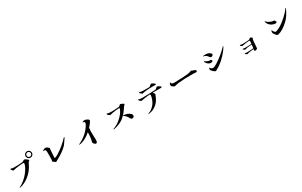

<svg xmlns="http://www.w3.org/2000/svg" viewBox="381 -2990 8238 5229"><g transform="rotate(-30 4500.0 -375.5)"><path d="M883 -665Q883 -693 863 -713Q843 -733 815 -733Q787 -733 767 -713Q747 -693 747 -665Q747 -637 767 -617Q787 -597 815 -597Q843 -597 863 -617Q883 -637 883 -665ZM747 -524Q747 -512 734.5 -504Q722 -496 713 -491Q685 -432 653 -375.5Q621 -319 580 -267Q504 -172 400 -102Q296 -32 177 -2Q173 -1 169 -0.5Q165 0 161 0Q160 0 155 -0.5Q150 -1 150 -4Q150 -9 158.5 -13.5Q167 -18 169 -19Q245 -57 316 -115.5Q387 -174 446 -245Q505 -316 545 -391Q554 -408 564 -430Q574 -452 581.5 -475.5Q589 -499 589 -517Q589 -528 585 -532.5Q581 -537 570 -537Q555 -537 539.5 -536.5Q524 -536 509 -535Q487 -534 449.5 -530Q412 -526 370.5 -520Q329 -514 293.5 -507Q258 -500 238 -493Q232 -497 218 -510Q204 -523 192.5 -538Q181 -553 181 -560Q181 -568 189 -571.5Q197 -575 203 -576Q223 -564 252 -561.5Q281 -559 303 -559Q364 -559 425 -561Q486 -563 547 -569Q566 -571 585 -581.5Q604 -592 620 -602Q625 -605 628 -606.5Q631 -608 636 -608Q644 -608 662 -599Q680 -590 699.5 -576.5Q719 -563 733 -549Q747 -535 747 -524ZM915 -665Q915 -624 885.5 -594Q856 -564 815 -564Q773 -564 743.5 -593.5Q714 -623 714 -665Q714 -706 744 -735.5Q774 -765 815 -765Q856 -765 885.5 -735.5Q915 -706 915 -665Z M1891 -585Q1891 -581 1888.5 -576.5Q1886 -572 1884 -568Q1876 -555 1867 -542Q1858 -529 1849 -516Q1839 -501 1829.5 -486.5Q1820 -472 1809 -458Q1798 -444 1788.5 -427Q1779 -410 1766 -396Q1729 -356 1681.5 -317.5Q1634 -279 1583.5 -245Q1533 -211 1485 -183Q1470 -175 1454.5 -166.5Q1439 -158 1424 -150Q1414 -147 1409 -143Q1399 -136 1386 -127Q1373 -118 1360 -118Q1352 -118 1335.5 -128.5Q1319 -139 1303.5 -151.5Q1288 -164 1281 -170Q1277 -174 1275 -176.5Q1273 -179 1273 -186Q1273 -192 1275 -197.5Q1277 -203 1279 -209Q1282 -219 1282.5 -229Q1283 -239 1283 -249Q1285 -304 1285 -359Q1285 -414 1285 -469Q1285 -504 1274 -527Q1263 -550 1222 -550Q1217 -550 1211.5 -549.5Q1206 -549 1201 -549Q1200 -549 1196.5 -549.5Q1193 -550 1193 -552Q1193 -555 1205 -562Q1217 -569 1233.5 -576.5Q1250 -584 1264.5 -589.5Q1279 -595 1283 -595Q1318 -595 1344 -579Q1370 -563 1393 -539Q1398 -534 1398 -526Q1398 -522 1397.5 -519Q1397 -516 1396 -513Q1392 -495 1391 -468.5Q1390 -442 1388 -423Q1385 -378 1382 -333Q1379 -288 1377 -243L1376 -240Q1376 -227 1387 -227Q1390 -227 1392.5 -227.5Q1395 -228 1398 -229Q1443 -244 1498 -277Q1553 -310 1609 -352Q1665 -394 1714.5 -436.5Q1764 -479 1799 -512Q1818 -530 1835 -548.5Q1852 -567 1870 -585Q1875 -592 1884 -592Q1891 -592 1891 -585Z M2720 -642Q2720 -629 2713 -616Q2706 -603 2698 -592Q2673 -556 2644.5 -522Q2616 -488 2587 -456Q2589 -455 2600.5 -448Q2612 -441 2612 -439Q2612 -435 2602.5 -422.5Q2593 -410 2593 -384Q2593 -331 2593.5 -277.5Q2594 -224 2597 -171Q2600 -143 2600 -115Q2600 -106 2599.5 -97Q2599 -88 2598 -79Q2597 -64 2594.5 -47Q2592 -30 2583.5 -18Q2575 -6 2554 -6Q2547 -6 2540 -7Q2533 -8 2527 -11Q2518 -16 2505 -30Q2492 -44 2482 -60.5Q2472 -77 2472 -87Q2472 -92 2474 -96Q2476 -100 2477 -104Q2485 -127 2489.5 -150Q2494 -173 2498 -197Q2505 -244 2507 -291.5Q2509 -339 2512 -385Q2480 -356 2436.5 -325.5Q2393 -295 2344 -268.5Q2295 -242 2245.5 -225Q2196 -208 2152 -205H2149Q2147 -205 2142 -206Q2137 -207 2137 -211Q2137 -214 2141 -216Q2145 -218 2147 -219Q2278 -278 2387 -373Q2496 -468 2567 -594Q2580 -615 2580 -639Q2580 -657 2566.5 -669Q2553 -681 2538 -686Q2535 -687 2526.5 -688.5Q2518 -690 2518 -693Q2518 -696 2534 -702Q2550 -708 2568 -712.5Q2586 -717 2592 -717Q2609 -717 2631.5 -709.5Q2654 -702 2675 -690.5Q2696 -679 2708 -668Q2720 -656 2720 -642Z M3814 -159Q3814 -136 3795.5 -119.5Q3777 -103 3754 -103Q3733 -103 3722 -110Q3711 -117 3700 -136Q3675 -184 3640.5 -226.5Q3606 -269 3556 -294Q3512 -243 3452.5 -204.5Q3393 -166 3330 -142Q3267 -118 3211 -107Q3201 -105 3187.5 -102.5Q3174 -100 3164 -100Q3161 -100 3157.5 -101.5Q3154 -103 3154 -107Q3154 -112 3160 -114Q3171 -118 3180 -121Q3189 -124 3200 -128Q3208 -131 3222 -137Q3236 -143 3243 -147Q3277 -162 3306.5 -181.5Q3336 -201 3366 -223Q3407 -255 3444 -292.5Q3481 -330 3513 -371Q3520 -379 3532.5 -398Q3545 -417 3558 -440Q3571 -463 3580 -483Q3589 -503 3589 -514Q3589 -521 3583 -523.5Q3577 -526 3571 -526Q3524 -526 3471.5 -520Q3419 -514 3368 -504.5Q3317 -495 3274 -483Q3265 -486 3247.5 -498Q3230 -510 3216 -524.5Q3202 -539 3202 -549Q3202 -557 3208 -561Q3214 -565 3221 -566Q3251 -552 3292.5 -549.5Q3334 -547 3367 -547Q3424 -547 3480.5 -551.5Q3537 -556 3594 -560Q3602 -565 3613.5 -576.5Q3625 -588 3637 -597.5Q3649 -607 3657 -607Q3662 -607 3675.5 -602Q3689 -597 3705 -589.5Q3721 -582 3734 -575Q3747 -568 3751 -565Q3758 -560 3758 -550Q3758 -540 3745.5 -529.5Q3733 -519 3727 -512Q3717 -502 3708 -487Q3699 -472 3690 -460Q3662 -420 3631.5 -378.5Q3601 -337 3566 -303Q3592 -301 3625 -295Q3658 -289 3690 -279Q3722 -269 3743 -255Q3772 -237 3793 -216.5Q3814 -196 3814 -159Z M4868 -449Q4868 -442 4858.5 -439Q4849 -436 4837.5 -435Q4826 -434 4821 -434H4757Q4749 -434 4724.5 -434Q4700 -434 4671.5 -434.5Q4643 -435 4620 -434.5Q4597 -434 4592 -433Q4585 -431 4585 -425Q4585 -418 4595.5 -407.5Q4606 -397 4616 -386Q4626 -375 4626 -366Q4626 -363 4619.5 -353Q4613 -343 4611 -338Q4602 -316 4594 -294Q4586 -272 4575 -251Q4504 -105 4359 -31Q4323 -13 4284.5 -3Q4246 7 4206 14Q4205 14 4203 14Q4201 14 4199 14Q4197 14 4192 13.5Q4187 13 4187 9Q4187 4 4198.5 -1.5Q4210 -7 4223 -11.5Q4236 -16 4241 -18Q4277 -34 4311 -59Q4345 -84 4372 -113Q4416 -160 4444.5 -216.5Q4473 -273 4489 -334Q4493 -348 4496 -362Q4499 -376 4500 -390Q4500 -391 4500 -392.5Q4500 -394 4500 -395Q4500 -402 4498.5 -414.5Q4497 -427 4491 -432Q4449 -430 4398 -424Q4347 -418 4296 -410Q4245 -402 4204 -392Q4197 -396 4181 -408Q4165 -420 4151.5 -434Q4138 -448 4138 -456Q4138 -463 4144 -467Q4150 -471 4155 -472Q4177 -459 4208 -456Q4239 -453 4264 -453Q4371 -453 4478 -458Q4585 -463 4691 -467Q4708 -484 4727 -497.5Q4746 -511 4765 -523Q4773 -520 4790 -512Q4807 -504 4825 -493.5Q4843 -483 4855.5 -472.5Q4868 -462 4868 -454ZM4771 -593Q4771 -587 4763.5 -583.5Q4756 -580 4751 -580H4637Q4606 -580 4564.5 -578.5Q4523 -577 4478.5 -573.5Q4434 -570 4394 -564Q4354 -558 4326 -549Q4320 -553 4303 -566Q4286 -579 4271.5 -593.5Q4257 -608 4257 -614Q4257 -622 4264 -625.5Q4271 -629 4277 -630Q4292 -620 4319 -616Q4346 -612 4374 -611Q4402 -610 4420 -610Q4461 -610 4502 -610Q4543 -610 4583 -611Q4602 -628 4621.5 -643Q4641 -658 4663 -671Q4672 -668 4689.5 -659.5Q4707 -651 4725.5 -639.5Q4744 -628 4757.5 -616Q4771 -604 4771 -593Z M5915 -351Q5916 -338 5904.5 -330.5Q5893 -323 5884 -323Q5880 -323 5868 -323.5Q5856 -324 5851 -325Q5814 -329 5786 -329Q5758 -329 5720 -329Q5620 -329 5523.5 -326Q5427 -323 5328 -312Q5296 -309 5264 -300.5Q5232 -292 5192 -284Q5181 -287 5166 -293Q5161 -295 5155.5 -298Q5150 -301 5145 -304Q5132 -312 5114 -330Q5096 -348 5096 -364Q5096 -372 5103 -395Q5110 -418 5117 -434Q5121 -444 5125 -444Q5130 -444 5133 -434Q5135 -422 5140.5 -410Q5146 -398 5150 -395Q5167 -381 5198 -378Q5229 -375 5251 -376Q5299 -378 5368 -380Q5437 -382 5511.5 -386Q5586 -390 5650 -397Q5707 -404 5739.5 -416.5Q5772 -429 5781 -433Q5799 -423 5810.5 -418Q5822 -413 5836 -408.5Q5850 -404 5876 -395Q5893 -390 5903.5 -379Q5914 -368 5915 -351Z M6422 -381Q6422 -359 6400 -350.5Q6378 -342 6361 -342Q6335 -342 6306.5 -356.5Q6278 -371 6260 -390Q6247 -404 6231.5 -424Q6216 -444 6216 -465Q6216 -468 6218 -474Q6220 -480 6224 -481Q6247 -453 6284 -437Q6321 -421 6355 -414Q6368 -419 6380 -419Q6394 -419 6408 -408Q6422 -397 6422 -381ZM6877 -571Q6877 -565 6873 -557.5Q6869 -550 6866 -545Q6838 -496 6795.5 -442Q6753 -388 6706 -338.5Q6659 -289 6616 -251Q6581 -220 6543.5 -192.5Q6506 -165 6467 -139Q6451 -129 6433.5 -120Q6416 -111 6399 -100Q6389 -94 6380.5 -89.5Q6372 -85 6360 -85Q6347 -85 6338 -91.5Q6329 -98 6319 -105Q6309 -113 6289.5 -131Q6270 -149 6254 -169Q6238 -189 6238 -202Q6238 -208 6239.5 -220Q6241 -232 6245.5 -243Q6250 -254 6258 -254Q6266 -227 6291 -211Q6316 -195 6343 -195Q6367 -195 6403.5 -212Q6440 -229 6481.5 -255.5Q6523 -282 6564 -311.5Q6605 -341 6639 -368Q6673 -395 6693 -411Q6736 -446 6777 -484.5Q6818 -523 6856 -563Q6859 -565 6864.5 -570Q6870 -575 6874 -575Q6877 -575 6877 -571ZM6511 -526Q6511 -507 6491 -492.5Q6471 -478 6454 -478Q6449 -478 6438.5 -480Q6428 -482 6419.5 -486.5Q6411 -491 6411 -498Q6393 -525 6370 -548.5Q6347 -572 6318 -585Q6305 -591 6290.5 -594.5Q6276 -598 6262 -602Q6257 -602 6257 -605Q6257 -610 6274 -613Q6291 -616 6310 -617Q6329 -618 6334 -618Q6356 -618 6379.5 -616Q6403 -614 6424 -606Q6440 -600 6460.5 -589Q6481 -578 6496 -562Q6511 -546 6511 -526Z M7688 -365Q7688 -360 7678.5 -349Q7669 -338 7669 -335Q7662 -298 7658.5 -259Q7655 -220 7652 -182Q7650 -154 7649 -124.5Q7648 -95 7645 -66Q7644 -54 7631 -45.5Q7618 -37 7601.5 -32Q7585 -27 7575 -27Q7562 -27 7555.5 -30.5Q7549 -34 7549 -49Q7549 -59 7550 -69Q7551 -79 7552 -89Q7524 -87 7482.5 -82Q7441 -77 7400.5 -70Q7360 -63 7335 -53Q7330 -55 7317.5 -63Q7305 -71 7294.5 -80.5Q7284 -90 7284 -96Q7284 -106 7295 -110Q7312 -104 7332.5 -102Q7353 -100 7371 -100Q7418 -100 7465 -104Q7512 -108 7558 -112Q7562 -139 7564.5 -166.5Q7567 -194 7570 -221Q7541 -220 7498.5 -216.5Q7456 -213 7415 -206Q7374 -199 7349 -188Q7344 -190 7330 -198.5Q7316 -207 7304.5 -216.5Q7293 -226 7293 -231Q7293 -236 7298.5 -239Q7304 -242 7307 -243Q7325 -236 7355 -234.5Q7385 -233 7404 -233Q7446 -233 7488.5 -236Q7531 -239 7573 -243Q7575 -263 7577 -283.5Q7579 -304 7579 -324Q7579 -345 7560 -345Q7544 -345 7512 -342Q7480 -339 7443.5 -334Q7407 -329 7376 -323.5Q7345 -318 7331 -312Q7327 -314 7314 -323Q7301 -332 7289.5 -342Q7278 -352 7278 -355Q7278 -369 7290 -372Q7315 -362 7341.5 -360.5Q7368 -359 7395 -359Q7436 -359 7478.5 -362Q7521 -365 7562 -369Q7576 -370 7587.5 -379.5Q7599 -389 7609.5 -398.5Q7620 -408 7627 -408Q7632 -408 7646.5 -398.5Q7661 -389 7674.5 -379Q7688 -369 7688 -365Z M8465 -420Q8465 -404 8446 -398.5Q8427 -393 8415 -393Q8405 -393 8383 -397Q8361 -401 8351 -405Q8323 -416 8305 -425Q8287 -434 8271 -447.5Q8255 -461 8234 -483Q8224 -495 8212 -516.5Q8200 -538 8195 -554Q8190 -569 8190 -582Q8190 -582 8190.5 -587.5Q8191 -593 8193 -593Q8199 -593 8205 -587Q8210 -581 8214.5 -575.5Q8219 -570 8224 -564Q8251 -538 8287 -520Q8323 -502 8359 -491Q8370 -488 8381 -486Q8392 -484 8403 -484Q8408 -484 8412.5 -484.5Q8417 -485 8421 -487Q8428 -483 8438 -469.5Q8448 -456 8456.5 -442Q8465 -428 8465 -420ZM8871 -624Q8871 -616 8864.5 -599.5Q8858 -583 8849 -563.5Q8840 -544 8831.5 -527.5Q8823 -511 8818 -502Q8784 -440 8746 -388.5Q8708 -337 8655 -288Q8584 -221 8502.5 -168.5Q8421 -116 8324 -91Q8308 -95 8289 -111Q8270 -127 8252.5 -149Q8235 -171 8224 -193.5Q8213 -216 8213 -233Q8213 -241 8215.5 -253.5Q8218 -266 8224.5 -277Q8231 -288 8241 -288Q8243 -263 8258.5 -241Q8274 -219 8293 -205Q8298 -202 8304 -198.5Q8310 -195 8316 -195Q8322 -195 8329 -198Q8336 -201 8342 -202Q8399 -220 8458 -254Q8517 -288 8573 -331Q8629 -374 8680 -420.5Q8731 -467 8771 -510Q8784 -524 8796.5 -538Q8809 -552 8820 -568Q8830 -581 8839 -594.5Q8848 -608 8858 -621Q8862 -627 8867 -627Q8871 -627 8871 -624Z"/></g></svg>

Font: Kaisei HarunoUmi Medium
Style: Regular
Weight: 500
Designer: Font-Kai, 金井和夫
Foundry: KAZUO KANAI
Version: Version 5.003